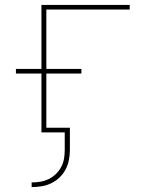

<svg xmlns="http://www.w3.org/2000/svg" viewBox="-20 -540 640 783"><path d="M109 223V204Q127 204 145 201Q163 198 179 190Q195 182 208 169.5Q221 157 229.5 141Q238 125 241 107.5Q244 90 244 72V0H149V-240H45V-259H149V-520H509V-501H169V-259H312V-240H169V-19H265V72Q265 92 261 112.5Q257 133 247.5 151Q238 169 223 183.5Q208 198 189.5 207Q171 216 150.5 219.5Q130 223 109 223Z"/></svg>

Font: Iosevka Thin Extended
Style: Regular
Weight: 100
Width: 7
Monospace: yes
Designer: Belleve Invis
Foundry: Belleve Invis
Version: Version 32.5.0; ttfautohint (v1.8.4)